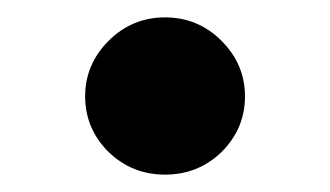

<svg xmlns="http://www.w3.org/2000/svg" viewBox="-20 -185 380 221"><path d="M105 -10Q78 -37 78 -74Q78 -111 105 -138Q132 -165 170 -165Q208 -165 235 -138Q262 -111 262 -74Q262 -37 235 -10Q208 16 170 16Q132 16 105 -10Z"/></svg>

Font: Source Han Serif CN Heavy
Style: Regular
Weight: 900
Designer: Ryoko NISHIZUKA  (kana & ideographs); Frank Grießhammer (Latin, Greek & Cyrillic); Wenlong ZHANG  (bopomofo); Sandoll Co
Foundry: Adobe Systems Incorporated
Version: Version 1.000;PS 1;hotconv 16.6.53;makeotf.lib2.5.65590